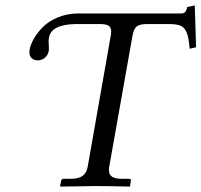

<svg xmlns="http://www.w3.org/2000/svg" viewBox="-20 -689 745 710"><path d="M160.2 -500Q157.2 -484.9 145.8 -475.3Q134.3 -465.8 119.1 -465.8Q106.9 -465.8 97.9 -473.1Q88.9 -480.5 88.9 -496.1Q88.9 -502.9 89.8 -506.8Q93.3 -524.9 105.2 -545.9Q117.2 -566.9 137.7 -588.1Q158.2 -609.4 191.7 -623.8Q225.1 -638.2 265.1 -639.2H651.9Q661.6 -639.2 666.7 -647.5Q671.9 -655.8 671.9 -663.1L700.2 -668.9L705.1 -514.2L681.2 -508.8Q678.2 -549.3 670.4 -568.4Q662.6 -587.4 648.2 -593.8Q633.8 -600.1 604 -600.1H524.9Q497.6 -600.1 486.1 -591.6Q474.6 -583 470.2 -558.1L383.8 -71.8Q382.8 -66.9 382.8 -60.1Q382.8 -43.5 394.3 -35.6Q405.8 -27.8 431.2 -27.8H458Q465.3 -27.8 463.9 -20L460.9 -1L459 1Q372.1 -1 333 -1L204.1 1L202.1 -1L206.1 -20Q207.5 -27.8 214.8 -27.8H241.2Q271 -27.8 285.6 -38.8Q300.3 -49.8 304.2 -71.8L390.1 -560.1Q391.1 -564.9 391.1 -573.2Q391.1 -587.9 381.3 -594Q371.6 -600.1 349.1 -600.1H257.8Q168.9 -597.7 161.1 -549.8Q158.7 -538.1 160.2 -524.9Q161.6 -513.2 160.2 -500Z"/></svg>

Font: Common Serif Medium
Style: Italic
Weight: 500
Italic angle: -12°
Designer: Philipp H. Poll, Khaled Hosny
Foundry: Stefan Peev, Context Ltd.
Version: Version 1.026